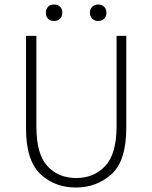

<svg xmlns="http://www.w3.org/2000/svg" viewBox="-20 -818 674 850"><path d="M415 -725.1Q399.4 -725.1 388.7 -734.9Q377.9 -745.1 377.9 -761.7Q377.9 -778.3 388.7 -788.1Q399.4 -797.9 415 -797.9Q430.7 -797.9 440.9 -788.1Q451.2 -778.3 451.2 -761.7Q451.2 -745.1 441.4 -735.4Q431.6 -725.6 415 -725.1ZM219.2 -725.1Q203.1 -725.1 192.9 -734.9Q183.1 -745.1 183.1 -761.7Q183.1 -778.3 192.9 -788.1Q202.1 -797.9 218.8 -797.9Q235.4 -797.9 246.1 -788.1Q256.8 -778.3 255.9 -761.7Q255.9 -745.1 245.6 -735.4Q235.4 -725.6 219.2 -725.1ZM95.2 -659.2H141.1V-257.8Q141.1 -135.7 189.5 -83Q237.8 -30.3 316.9 -29.8Q396 -29.8 445.8 -83Q495.6 -136.2 496.1 -257.8V-659.2H539.1V-252.9Q539.1 -105 473.1 -46.4Q407.2 12.2 316.4 12.2Q225.6 12.2 163.6 -43Q94.2 -104 95.2 -252.9Z"/></svg>

Font: SourceSansPro-Light
Style: Regular
Weight: 300
Designer: Paul D. Hunt
Foundry: Adobe Systems Incorporated
Version: Version 2.020;PS 2.0;hotconv 1.0.86;makeotf.lib2.5.63406